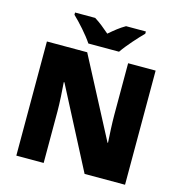

<svg xmlns="http://www.w3.org/2000/svg" viewBox="-130 -1095 1094 1160"><g transform="rotate(15 417.0 -514.5)"><path d="M322 -818H514C545 -864 605 -930 639 -964V-978H515C480 -958 452 -935 417 -905C382 -935 357 -956 322 -978H196V-964C234 -928 292 -864 322 -818ZM757 -51V-765H585V-442C585 -393 589 -315 592 -269H589L329 -765H77V-51H248V-373C248 -426 243 -508 239 -554H243L504 -51Z"/></g></svg>

Font: Noto Sans Tamil UI Black
Style: Regular
Weight: 900
Designer: Jelle Bosma - Monotype Design Team
Foundry: Monotype Imaging Inc.
Version: Version 2.004